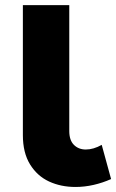

<svg xmlns="http://www.w3.org/2000/svg" viewBox="-20 -720 455 752"><path d="M69.6 -190.6V-700H251.3V-206.7Q251.3 -171 269.4 -152.7Q287.6 -134.4 316.1 -134.4Q346 -134.4 378.4 -152.6L415.1 -18.7Q382.1 -3.9 346.5 4.2Q310.9 12.3 275.6 12.3Q218.6 12.3 172.2 -9.1Q125.8 -30.6 97.7 -76.1Q69.6 -121.6 69.6 -190.6Z"/></svg>

Font: iiserrat Thin
Style: Regular
Weight: 100
Designer: Akira Ohta
Foundry: Akira Ohta
Version: Version 1.200;Glyphs 3.3.1 (3343)